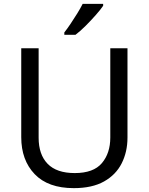

<svg xmlns="http://www.w3.org/2000/svg" viewBox="-20 -964 771 994"><path d="M640 -252Q640 -178 610 -118.5Q580 -59 518.5 -24.5Q457 10 362 10Q229 10 159.5 -62.5Q90 -135 90 -254V-714H180V-251Q180 -164 226.5 -116Q273 -68 367 -68Q464 -68 507.5 -119.5Q551 -171 551 -252V-714H640ZM514 -934Q502 -916 477 -887.5Q452 -859 423.5 -830.5Q395 -802 371 -784H313V-796Q328 -815 345.5 -841Q363 -867 380 -894.5Q397 -922 408 -944H514Z"/></svg>

Font: Noto Sans Glagolitic
Style: Regular
Weight: 400
Designer: Monotype Design Team
Foundry: Monotype Imaging Inc.
Version: Version 2.004; ttfautohint (v1.8.4.7-5d5b)